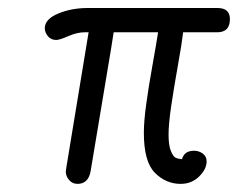

<svg xmlns="http://www.w3.org/2000/svg" viewBox="-20 -451 589 475"><path d="M90.8 -380.9Q90.8 -403.8 124 -417.5Q157.2 -431.2 196.8 -431.2H518.1Q548.8 -431.2 548.8 -403.8Q548.8 -370.6 516.1 -371.1H433.1Q430.2 -345.2 420.2 -289.6Q410.2 -233.9 403.6 -189Q397 -144 397 -117.9Q397 -91.8 402.6 -77.9Q408.2 -64 414.1 -61Q419.9 -58.1 430.2 -57.1Q436 -78.1 460 -78.1Q472.2 -78.1 481.7 -71Q491.2 -64 491.2 -51.8Q491.2 -32.7 472.7 -14.4Q454.1 3.9 426.8 3.9Q390.6 3.9 363.3 -23.4Q335.9 -50.8 335.9 -122.1Q335.9 -150.9 341.6 -192.4Q347.2 -233.9 357.2 -289.6Q367.2 -345.2 371.1 -371.1H261.2L254.9 -331.1L204.1 -26.9Q198.2 3.9 171.9 3.9Q159.7 3.9 151.9 -4.6Q144 -13.2 143.1 -22.9Q142.1 -26.9 145 -42L199.2 -371.1H189Q170.9 -371.1 148.9 -361.6Q127 -352.1 119.1 -352.1Q106 -352.1 98.4 -361.6Q90.8 -371.1 90.8 -380.9Z"/></svg>

Font: CMU Typewriter Text
Style: LightOblique
Weight: 200
Italic angle: -9.46001°
Version: Version 0.7.0